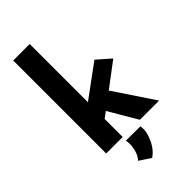

<svg xmlns="http://www.w3.org/2000/svg" viewBox="-303 -863 1152 1152"><g transform="rotate(-45 273.0 -287.5)"><path d="M72 0V-789H212V-295L420 -448L505 -373L350 -256L521 0H358L251 -182L212 -153V0ZM248 214 176 166Q198 145 207.5 104.5Q217 64 210 29L332 30Q338 58 328.5 93.5Q319 129 298.5 161.5Q278 194 248 214Z"/></g></svg>

Font: Synthetic
Style: Bold
Weight: 700
Designer: Santiago Orozco
Foundry: Typemade
Version: Version 2.000; ttfautohint (v1.8.4.7-5d5b)